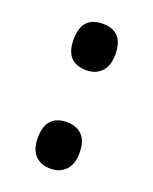

<svg xmlns="http://www.w3.org/2000/svg" viewBox="-98 -607 464 583"><g transform="rotate(20 134.5 -315.0)"><path d="M67 -474Q67 -549 135 -549Q202 -549 202 -474Q202 -437 183.5 -418Q165 -399 135 -399Q67 -399 67 -474ZM67 -156Q67 -231 135 -231Q166 -231 184 -212.5Q202 -194 202 -156Q202 -119 183.5 -100Q165 -81 135 -81Q102 -81 84.5 -100.5Q67 -120 67 -156Z"/></g></svg>

Font: Noto Sans Kannada UI ExtraCondensed SemiBold
Style: Regular
Weight: 600
Width: 2
Designer: Jelle Bosma - Monotype Design Team
Foundry: Monotype Imaging Inc.
Version: Version 2.005; ttfautohint (v1.8.4.7-5d5b)